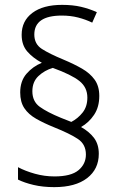

<svg xmlns="http://www.w3.org/2000/svg" viewBox="-20 -781 495 789"><path d="M63 -401Q63 -448 89 -478Q115 -508 152 -523Q115 -543 92 -569.5Q69 -596 69 -638Q69 -695 113 -728Q157 -761 235 -761Q279 -761 313 -753Q347 -745 378 -731L359 -688Q332 -701 301 -709Q270 -717 234 -717Q121 -717 121 -639Q121 -600 152 -580Q183 -560 241 -536Q284 -518 317 -499Q350 -480 369 -453.5Q388 -427 388 -387Q388 -341 366.5 -309Q345 -277 313 -259Q347 -240 366.5 -214Q386 -188 386 -149Q386 -86 338 -49Q290 -12 203 -12Q156 -12 118 -21Q80 -30 54 -43V-94Q84 -78 123.5 -67Q163 -56 204 -56Q272 -56 302.5 -81.5Q333 -107 333 -146Q333 -188 300 -210Q267 -232 202 -258Q160 -275 128.5 -293Q97 -311 80 -336.5Q63 -362 63 -401ZM113 -406Q113 -364 143.5 -342Q174 -320 230 -297L273 -280Q300 -294 319.5 -318.5Q339 -343 339 -380Q339 -422 306.5 -448Q274 -474 197 -502Q163 -492 138 -468.5Q113 -445 113 -406Z"/></svg>

Font: Noto Sans Gurmukhi SemiCondensed Light
Style: Regular
Weight: 300
Width: 4
Designer: Jelle Bosma - Monotype Design Team
Foundry: Monotype Imaging Inc.
Version: Version 2.004; ttfautohint (v1.8.4.7-5d5b)